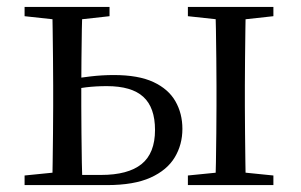

<svg xmlns="http://www.w3.org/2000/svg" viewBox="-20 -536 872 556"><path d="M166.1 0V-29.4H272.4Q350.8 -29.4 389.9 -60.8Q428.9 -92.3 428.9 -159.7Q428.9 -224.7 395 -255.6Q361.1 -286.6 289.3 -286.6Q257.8 -286.6 229.4 -283.2Q201 -279.8 172.7 -273.8V-304.8Q206.6 -310.5 241.1 -314.6Q275.6 -318.7 309.4 -318.7Q380.8 -318.7 424.3 -298.4Q467.7 -278.1 487.9 -242.8Q508.2 -207.5 508.2 -162.8Q508.2 -117.1 486 -80.3Q463.9 -43.4 416 -21.7Q368.1 0 289.3 0ZM131 0Q132 -24.4 132.5 -65.3Q133 -106.3 133.5 -150.3Q134 -194.3 134 -228.5V-288.3Q134 -321.7 133.5 -365.7Q133 -409.7 132.5 -450.7Q132 -491.8 131 -516H218.7Q217.7 -491.8 217 -450.7Q216.4 -409.7 215.9 -365.7Q215.4 -321.7 215.4 -287.5V-228.5Q215.4 -194.3 215.9 -150.3Q216.4 -106.3 217 -65.3Q217.7 -24.4 218.7 0ZM602.9 0Q604.7 -24.4 605.3 -65.3Q605.9 -106.3 606.4 -150.3Q606.9 -194.3 606.9 -228.5V-288.3Q606.9 -321.7 606.4 -365.7Q605.9 -409.7 605.3 -450.7Q604.7 -491.8 602.9 -516H692.1Q691.1 -491.8 690.6 -450.7Q690.1 -409.7 689.6 -365.7Q689.1 -321.7 689.1 -288.3V-228.5Q689.1 -194.3 689.6 -150.3Q690.1 -106.3 690.6 -65.3Q691.1 -24.4 692.1 0ZM51.2 -489.1V-516H297.2V-489.1L191.6 -477.4H158.6ZM524.1 0V-27.8L632.1 -38.6H665.3L771.7 -27.8V0ZM524.1 -489.1V-516H771.7V-489.1L665.3 -477.4H632.1ZM51.2 0V-27.8L158.6 -38.6H177.3V0Z"/></svg>

Font: Source Han Serif JP VF
Style: Regular
Weight: 250
Designer: Ryoko NISHIZUKA 西塚涼子 (kana & ideographs); Frank Grießhammer (Latin, Greek & Cyrillic); Wenlong ZHANG 张文龙 (bopomofo); San
Foundry: Adobe
Version: Version 2.001;hotconv 1.1.0;makeotfexe 2.6.0